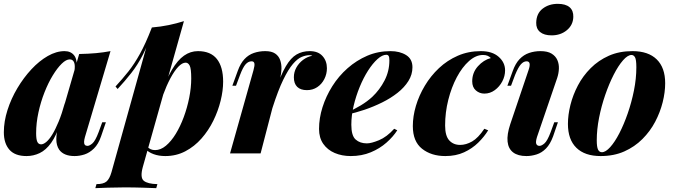

<svg xmlns="http://www.w3.org/2000/svg" viewBox="-24 -798 3509 999"><path d="M190 -47Q202 -47 217 -59.5Q232 -72 248 -98Q264 -124 281 -165Q298 -206 314 -264L289 -156Q269 -92 242 -54.5Q215 -17 182.5 -1.5Q150 14 114 14Q54 14 25 -19Q-4 -52 -4 -110Q-4 -166 15 -225.5Q34 -285 66.5 -339.5Q99 -394 139.5 -437.5Q180 -481 224.5 -506.5Q269 -532 312 -532Q345 -532 362.5 -509Q380 -486 374 -433L363 -427Q368 -458 361.5 -473.5Q355 -489 339 -489Q320 -489 297 -466.5Q274 -444 250.5 -405.5Q227 -367 207.5 -317.5Q188 -268 176 -213Q164 -158 164 -105Q164 -74 170 -60.5Q176 -47 190 -47ZM388 -517Q437 -518 475.5 -521.5Q514 -525 551 -532L418 -85Q414 -71 413.5 -60.5Q413 -50 417.5 -44.5Q422 -39 431 -39Q442 -39 457 -52Q472 -65 489 -110L508 -162H527L502 -89Q488 -48 465 -25.5Q442 -3 416 5.5Q390 14 364 14Q308 14 284 -19Q269 -41 269 -74Q269 -107 282 -152Z M942 -472Q924 -472 903.5 -450.5Q883 -429 862.5 -390.5Q842 -352 824.5 -304Q807 -256 794 -202L813 -302Q840 -383 870 -434Q900 -485 933.5 -508.5Q967 -532 1006 -532Q1072 -532 1104.5 -491Q1137 -450 1137 -373Q1137 -327 1124 -274Q1111 -221 1086 -170Q1061 -119 1024.5 -77.5Q988 -36 940.5 -11Q893 14 836 14Q802 14 775 4Q748 -6 734 -22L741 -36Q750 -26 760 -21.5Q770 -17 783 -17Q812 -17 839.5 -40Q867 -63 890.5 -101.5Q914 -140 932 -188.5Q950 -237 960.5 -289.5Q971 -342 971 -390Q971 -441 963 -456.5Q955 -472 942 -472ZM766 -655Q813 -659 854 -667.5Q895 -676 933 -688L719 71Q704 126 724 142.5Q744 159 795 160L789 181Q764 180 719 178.5Q674 177 623 177Q580 177 537 178.5Q494 180 472 181L478 160Q514 160 530 146.5Q546 133 556 98ZM577 -348Q613 -387 644 -426Q675 -465 704.5 -518.5Q734 -572 765 -652L768 -636Q747 -567 719.5 -513.5Q692 -460 659 -418Q626 -376 588 -335Z M1332 0H1173L1295 -433Q1302 -458 1299.5 -468.5Q1297 -479 1285 -479Q1268 -479 1254 -463.5Q1240 -448 1225 -408L1204 -352H1185L1213 -429Q1227 -468 1248 -490.5Q1269 -513 1297 -522.5Q1325 -532 1356 -532Q1389 -532 1407.5 -519.5Q1426 -507 1433.5 -486Q1441 -465 1440.5 -440.5Q1440 -416 1434 -392ZM1588 -511Q1568 -511 1546 -502Q1524 -493 1500 -465Q1476 -437 1449.5 -382.5Q1423 -328 1394 -237.5Q1365 -147 1334 -12L1356 -150Q1387 -263 1412.5 -336.5Q1438 -410 1463.5 -453.5Q1489 -497 1519 -514.5Q1549 -532 1588 -532Q1631 -532 1654 -506.5Q1677 -481 1677 -443Q1677 -413 1663.5 -386.5Q1650 -360 1626.5 -344.5Q1603 -329 1573 -329Q1540 -329 1522.5 -346Q1505 -363 1505 -396Q1505 -423 1518 -446.5Q1531 -470 1553 -486.5Q1575 -503 1601 -508Q1598 -509 1595 -510Q1592 -511 1588 -511Z M1782 -213Q1819 -229 1853 -249.5Q1887 -270 1913 -294Q1952 -331 1977 -379.5Q2002 -428 2002 -484Q2002 -501 1998 -507Q1994 -513 1986 -513Q1965 -513 1940 -490.5Q1915 -468 1891 -430.5Q1867 -393 1847.5 -345.5Q1828 -298 1816 -247.5Q1804 -197 1804 -149Q1804 -92 1826.5 -72Q1849 -52 1885 -52Q1908 -52 1948 -68.5Q1988 -85 2027 -128L2043 -120Q2022 -87 1987 -56Q1952 -25 1905 -5.5Q1858 14 1801 14Q1755 14 1717.5 -2Q1680 -18 1658 -49.5Q1636 -81 1636 -127Q1636 -183 1654 -240Q1672 -297 1705 -349.5Q1738 -402 1784.5 -443Q1831 -484 1887 -508Q1943 -532 2008 -532Q2056 -532 2089 -511.5Q2122 -491 2122 -448Q2122 -410 2101 -376.5Q2080 -343 2044.5 -315Q2009 -287 1964.5 -265Q1920 -243 1873 -227Q1826 -211 1781 -202Z M2489 -512Q2452 -512 2416.5 -480.5Q2381 -449 2353 -396.5Q2325 -344 2308.5 -278.5Q2292 -213 2292 -145Q2292 -91 2313.5 -67.5Q2335 -44 2370 -44Q2401 -44 2432.5 -62Q2464 -80 2496 -128L2516 -120Q2496 -87 2464.5 -56Q2433 -25 2390.5 -5.5Q2348 14 2293 14Q2220 14 2172 -24Q2124 -62 2124 -142Q2124 -193 2140 -247Q2156 -301 2186.5 -352Q2217 -403 2260 -443.5Q2303 -484 2358 -508Q2413 -532 2478 -532Q2537 -532 2570.5 -502.5Q2604 -473 2604 -432Q2604 -402 2589.5 -374.5Q2575 -347 2550.5 -329Q2526 -311 2496 -311Q2471 -311 2452 -327.5Q2433 -344 2433 -375Q2433 -420 2462.5 -453Q2492 -486 2530 -496Q2522 -504 2512.5 -508Q2503 -512 2489 -512Z M2766 -680Q2767 -728 2799.5 -753Q2832 -778 2878 -778Q2919 -778 2939.5 -760.5Q2960 -743 2959 -710Q2958 -668 2925.5 -641Q2893 -614 2846 -614Q2807 -614 2786 -631.5Q2765 -649 2766 -680ZM2726 -433Q2742 -479 2716 -479Q2700 -479 2686 -463Q2672 -447 2656 -408L2635 -352H2616L2644 -429Q2658 -468 2679.5 -490.5Q2701 -513 2729 -522.5Q2757 -532 2788 -532Q2825 -532 2846 -519Q2867 -506 2876 -485.5Q2885 -465 2884 -440.5Q2883 -416 2875 -392L2770 -85Q2762 -59 2766.5 -49Q2771 -39 2783 -39Q2794 -39 2809 -52Q2824 -65 2841 -110L2860 -162H2879L2854 -89Q2839 -48 2817 -25.5Q2795 -3 2768 5.5Q2741 14 2715 14Q2671 14 2646 -5Q2621 -24 2617 -61Q2613 -98 2631 -152Z M3262 -512Q3242 -512 3217.5 -484Q3193 -456 3169 -409Q3145 -362 3125 -304Q3105 -246 3093 -185Q3081 -124 3081 -68Q3081 -34 3087.5 -20Q3094 -6 3108 -6Q3127 -6 3151 -32.5Q3175 -59 3198.5 -104.5Q3222 -150 3242 -207.5Q3262 -265 3274.5 -327Q3287 -389 3287 -448Q3287 -488 3280 -500Q3273 -512 3262 -512ZM2931 -153Q2931 -200 2944 -252Q2957 -304 2983 -353.5Q3009 -403 3049.5 -443.5Q3090 -484 3144 -508Q3198 -532 3267 -532Q3349 -532 3393 -489Q3437 -446 3437 -365Q3437 -318 3424 -266Q3411 -214 3385 -164.5Q3359 -115 3318.5 -74.5Q3278 -34 3224 -10Q3170 14 3101 14Q3019 14 2975 -29Q2931 -72 2931 -153Z"/></svg>

Font: Playfair Display ExtraBold
Style: Italic
Weight: 800
Italic angle: -14°
Designer: Claus Eggers Sørensen
Foundry: Claus Eggers Sørensen
Version: Version 1.203